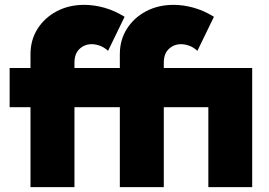

<svg xmlns="http://www.w3.org/2000/svg" viewBox="-20 -767 1102 787"><path d="M651.4 0H471.2V-327.6H285.2V0H105V-327.6H19.5V-488.3H105V-544.9Q105 -603 133.8 -648.7Q162.6 -694.3 212.4 -720.7Q262.2 -747.1 325.2 -747.1Q365.2 -747.1 407.5 -735.4Q449.7 -723.6 490.7 -698.2L422.9 -558.6Q407.7 -572.8 390.1 -579.3Q372.6 -585.9 355.5 -585.9Q327.1 -585.9 306.2 -566.7Q285.2 -547.4 285.2 -509.8V-488.3H471.2V-544.9Q471.2 -603 500 -648.7Q528.8 -694.3 578.6 -720.7Q628.4 -747.1 691.4 -747.1Q731.4 -747.1 773.7 -735.4Q815.9 -723.6 856.9 -698.2L789.1 -558.6Q773.9 -572.8 756.3 -579.3Q738.8 -585.9 721.7 -585.9Q693.4 -585.9 672.4 -566.7Q651.4 -547.4 651.4 -509.8V-488.3H1013.7V0H834V-327.6H651.4Z"/></svg>

Font: Kumbh Sans Black
Style: Regular
Weight: 900
Version: Version 1.005